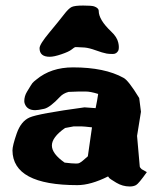

<svg xmlns="http://www.w3.org/2000/svg" viewBox="-20 -674 580 699"><path d="M161.1 -467.3Q124 -467.3 124 -498.5Q124 -512.7 159.4 -555.2Q194.8 -597.7 212.4 -620.6Q230 -643.6 241.2 -648.7Q252.4 -653.8 282.7 -653.8Q313 -653.8 322.3 -650.9Q339.4 -645 339.4 -634.3Q339.4 -602.1 384.8 -559.1Q406.2 -539.1 410.6 -518.6Q412.6 -509.8 412.6 -503.9Q412.6 -502.9 412.6 -501.5Q412.6 -495.1 411.1 -490.7Q404.8 -477.5 391.1 -477.5Q391.1 -477.5 390.6 -477.5Q376 -477.5 368.2 -479Q353 -481.9 328.9 -490.7Q304.7 -499.5 288.1 -501Q269.5 -502.4 260.7 -502.4Q258.8 -502.4 256.8 -502.4Q254.4 -502.4 253.4 -502.4Q250.5 -501.5 240.7 -493.7Q231 -485.8 203.9 -476.6Q176.8 -467.3 161.1 -467.3ZM314.9 -210.4Q284.2 -213.9 275.9 -213.9H248.5L216.8 -208Q168.9 -174.3 168.9 -144.3Q168.9 -114.3 215.3 -82Q242.7 -78.6 256.8 -78.6Q266.1 -78.6 269 -80.6Q276.4 -84.5 281.2 -88.9Q291.5 -98.1 299.8 -105Q307.1 -158.2 314.9 -210.4ZM328.1 -280.3Q334 -308.1 337.4 -332Q309.6 -340.8 292 -340.8H266.6L229.5 -339.4Q210 -334 198.7 -321.8Q162.1 -282.7 140.6 -277.8Q118.7 -272.9 107.9 -272.9Q79.1 -272.9 70.3 -295.9Q68.4 -301.3 68.4 -305.7Q68.4 -323.7 78.1 -339.8Q87.9 -355.5 91.8 -362.3Q98.1 -373 103.8 -377.4Q109.4 -381.8 112.3 -384.3Q165.5 -428.7 245.6 -428.7Q361.3 -428.7 429.7 -390.6Q447.3 -381.8 486.3 -317.9L486.8 -316.9L493.2 -267.1L479 -179.2L488.8 -67.9Q489.3 -64 495.6 -58.1L514.6 -47.4Q484.9 -5.4 475.3 -0.2Q465.8 4.9 453.1 4.9H452.1Q426.3 4.9 403.1 -9Q379.9 -22.9 377.4 -26.4Q375 -29.8 373.5 -31.7Q310.1 0 261.7 0Q26.4 0 25.4 -126.5Q25.4 -143.6 40.8 -188Q56.2 -232.4 87.6 -246.3Q119.1 -260.3 287.6 -283.2Z"/></svg>

Font: Drukaatie burti
Style: Heavy
Weight: 800
Version: Version 0.14